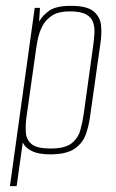

<svg xmlns="http://www.w3.org/2000/svg" viewBox="-20 -522 396 658"><path d="M14 116 99 -495H117L114 -448Q127 -471 150.5 -486.5Q174 -502 223 -502Q279 -502 301.5 -482.5Q324 -463 326.5 -433.5Q329 -404 324 -372L289 -125Q285 -93 274.5 -62.5Q264 -32 236 -12.5Q208 7 152 7Q112 7 89 -4.5Q66 -16 58 -34L37 116ZM153 -13Q203 -13 225.5 -31Q248 -49 255.5 -76.5Q263 -104 267 -132L299 -363Q302 -384 303.5 -405.5Q305 -427 299.5 -444.5Q294 -462 275.5 -472.5Q257 -483 219 -483Q181 -483 159 -469Q137 -455 125.5 -433Q114 -411 109 -385Q104 -359 101 -335L71 -123Q67 -94 68.5 -68.5Q70 -43 88.5 -28Q107 -13 153 -13Z"/></svg>

Font: Alumni Sans Thin Thin
Style: Italic
Weight: 250
Italic angle: -8°
Version: Version 1.016